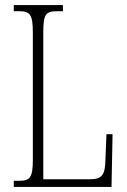

<svg xmlns="http://www.w3.org/2000/svg" viewBox="-20 -734 499 754"><path d="M34 0H418L422 -207H398L394 -104C392 -49 383 -30 332 -30H150V-606C150 -679 159 -690 207 -690H227V-714H34V-690H52C98 -690 109 -679 109 -605V-108C109 -35 98 -24 53 -24H34Z"/></svg>

Font: Noto Serif Georgian ExtraCondensed ExtraLight
Style: Regular
Weight: 200
Width: 2
Designer: Monotype Design Team, Akaki Razmadze
Foundry: Google LLC
Version: Version 2.003